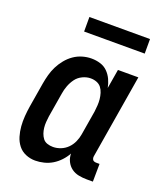

<svg xmlns="http://www.w3.org/2000/svg" viewBox="-133 -796 765 893"><g transform="rotate(20 250.0 -349.0)"><path d="M146 8Q121 8 98.5 -1.5Q76 -11 61.5 -29.5Q47 -48 40 -71.5Q33 -95 31 -120Q29 -145 31 -170.5Q33 -196 37 -221L57 -341Q61 -364 67 -386Q73 -408 83.5 -429Q94 -450 109.5 -469Q125 -488 144.5 -501.5Q164 -515 186.5 -521.5Q209 -528 231 -528Q254 -528 275 -521.5Q296 -515 311 -500Q326 -485 335 -465.5Q344 -446 348 -425L364 -520H465L396 -105Q395 -100 396 -95Q397 -90 399.5 -86.5Q402 -83 407 -81.5Q412 -80 417 -80H433L432 8H402Q381 8 361 4Q341 0 325.5 -11.5Q310 -23 301 -41Q292 -59 292 -80Q281 -60 265 -43Q249 -26 230 -14.5Q211 -3 189 2.5Q167 8 146 8ZM202 -80Q221 -80 240 -87.5Q259 -95 273.5 -109.5Q288 -124 296.5 -143Q305 -162 308 -181L328 -301Q330 -317 331 -332.5Q332 -348 330.5 -363Q329 -378 324.5 -392.5Q320 -407 311.5 -418Q303 -429 289 -434.5Q275 -440 259 -440Q239 -440 219 -430.5Q199 -421 186.5 -404Q174 -387 166.5 -367Q159 -347 156 -327L136 -207Q134 -193 133 -178.5Q132 -164 133.5 -150Q135 -136 139.5 -123Q144 -110 152 -99.5Q160 -89 173.5 -84.5Q187 -80 202 -80ZM155 -634V-706H455V-634Z"/></g></svg>

Font: Iosevka Curly Slab Semibold
Style: Italic
Weight: 600
Italic angle: -9°
Monospace: yes
Designer: Belleve Invis
Foundry: Belleve Invis
Version: Version 22.1.2; ttfautohint (v1.8.4)